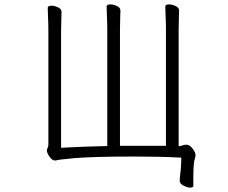

<svg xmlns="http://www.w3.org/2000/svg" viewBox="-20 -728 1040 877"><path d="M738 -592Q738 -623 736.5 -652Q735 -681 735 -698Q735 -708 752 -708Q766 -708 782 -700.5Q798 -693 798 -680Q798 -668 797 -642.5Q796 -617 796 -591V-60Q807 -61 814 -64Q821 -67 832 -67Q846 -67 859.5 -49.5Q873 -32 873 -21Q873 -10 869.5 -1Q866 8 864 38Q863 60 863 82Q863 104 863 120Q863 129 849 129Q836 129 818.5 120Q801 111 801 98Q801 85 803 70.5Q805 56 806 42Q807 29 807.5 15.5Q808 2 808 -8Q750 -11 696 -12Q642 -13 595 -13Q492 -13 425 -11Q358 -9 318.5 -5.5Q279 -2 260 0.5Q241 3 235 5H231Q218 5 206 -12.5Q194 -30 194 -40Q194 -47 197.5 -52.5Q201 -58 201 -70V-586Q201 -617 199.5 -646Q198 -675 198 -692Q198 -702 215 -702Q229 -702 245 -694.5Q261 -687 261 -674Q261 -662 260 -636.5Q259 -611 259 -585V-53Q259 -53 289 -54.5Q319 -56 367 -58Q415 -60 470 -61V-592Q470 -623 468.5 -652Q467 -681 467 -698Q467 -708 484 -708Q498 -708 514 -700.5Q530 -693 530 -680Q530 -668 529 -642.5Q528 -617 528 -591V-62H738Z"/></svg>

Font: Moon Stars Kai T Light
Style: Regular
Weight: 300
Designer: GuiWonder
Version: Version 1.101